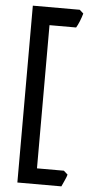

<svg xmlns="http://www.w3.org/2000/svg" viewBox="-57 -724 433 902"><g transform="rotate(5 159.0 -273.0)"><path d="M273.4 69.3 292 85.9Q290.5 94.7 281.2 114.5Q272 134.3 268.1 143.6H60.5V-690.4H281.7L299.8 -674.3Q294.9 -656.2 287.1 -637Q279.3 -617.7 272 -606H146.5V69.3Z"/></g></svg>

Font: Namdhinggo
Style: Bold
Weight: 700
Designer: Victor Gaultney
Foundry: SIL International
Version: Version 3.001